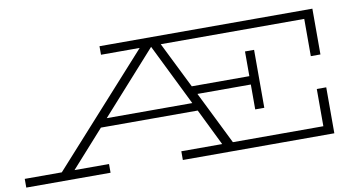

<svg xmlns="http://www.w3.org/2000/svg" viewBox="-71 -863 1973 1041"><g transform="rotate(-10 915.5 -343.0)"><path d="M1641 -434V-639H851L977 -385H1294V-521H1344V-202H1294V-339H1000L1144 -48H1642V-253H1694V0H860V-48H1085L986 -250H453L272 -48H462V0H-2V-48H202L735 -639H522V-686H1694V-434ZM964 -295 797 -634 493 -295Z"/></g></svg>

Font: BioRhyme Expanded Light
Style: Regular
Weight: 300
Width: 7
Designer: Aoife Mooney
Foundry: Aoife Mooney Type
Version: Version 1.001